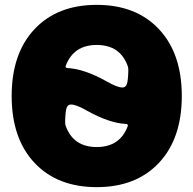

<svg xmlns="http://www.w3.org/2000/svg" viewBox="-20 -760 796 790"><path d="M484 -400Q497 -400 502 -414Q507 -428 508 -470Q508 -482 506 -487Q475 -575 378 -575Q282 -575 250 -488Q249 -485 251.5 -482.5Q254 -480 257 -480Q326 -477 419 -425Q462 -400 484 -400ZM506 -242Q507 -245 504.5 -247.5Q502 -250 499 -250Q430 -253 337 -305Q294 -330 272 -330Q259 -330 254 -316Q249 -302 248 -260Q248 -248 250 -243Q281 -155 378 -155Q474 -155 506 -242ZM122 -640Q216 -740 378 -740Q540 -740 634 -640Q728 -540 728 -365Q728 -190 634 -90Q540 10 378 10Q216 10 122 -90Q28 -190 28 -365Q28 -540 122 -640Z"/></svg>

Font: Rounded Mplus 1c Black
Style: Regular
Weight: 900
Version: Version 1.059.20150529